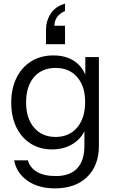

<svg xmlns="http://www.w3.org/2000/svg" viewBox="-20 -825 646 1060"><path d="M283 215Q192 215 131.5 172.5Q71 130 58 60H134Q145 100 183.5 123.5Q222 147 288 147Q366 147 406 104.5Q446 62 446 -20V-129L456 -127Q439 -69 388 -34.5Q337 0 267 0Q200 0 149 -32.5Q98 -65 70 -123Q42 -181 42 -258Q42 -336 71 -395Q100 -454 152.5 -486.5Q205 -519 275 -519Q347 -519 395.5 -484Q444 -449 460 -384L451 -383V-510H526V-20Q526 89 461 152Q396 215 283 215ZM287 -69Q362 -69 406 -121Q450 -173 450 -262Q450 -349 406 -399.5Q362 -450 287 -450Q211 -450 167.5 -399Q124 -348 124 -259Q124 -172 168 -120.5Q212 -69 287 -69ZM234 -581V-660Q234 -709 259.5 -749Q285 -789 339 -805V-764Q312 -753 296 -732Q280 -711 280 -678L251 -683H339V-581Z"/></svg>

Font: Instrument Sans
Style: Regular
Weight: 400
Designer: Rodrigo Fuenzalida
Foundry: fragTYPE
Version: Version 1.000;gftools[0.9.28]